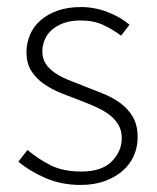

<svg xmlns="http://www.w3.org/2000/svg" viewBox="-20 -512 445 544"><path d="M208 12Q154 12 109 -7.5Q64 -27 32 -54L58 -87Q89 -61 124 -43.5Q159 -26 211 -26Q268 -26 296.5 -54.5Q325 -83 325 -121Q325 -143 314.5 -160Q304 -177 287 -189Q270 -201 249.5 -210Q229 -219 208 -227Q181 -237 153.5 -248Q126 -259 104 -274.5Q82 -290 68.5 -311.5Q55 -333 55 -364Q55 -390 65 -413.5Q75 -437 95 -454.5Q115 -472 143.5 -482Q172 -492 210 -492Q248 -492 284.5 -478Q321 -464 347 -442L323 -411Q299 -429 272 -441.5Q245 -454 208 -454Q180 -454 160 -446.5Q140 -439 126.5 -427Q113 -415 106.5 -399Q100 -383 100 -367Q100 -346 109.5 -331.5Q119 -317 135 -306Q151 -295 171.5 -286.5Q192 -278 213 -270Q241 -259 269 -248Q297 -237 319.5 -221Q342 -205 356 -181.5Q370 -158 370 -123Q370 -96 359.5 -71.5Q349 -47 328 -28.5Q307 -10 277 1Q247 12 208 12Z"/></svg>

Font: hySource Sans Pro Light
Style: Regular
Weight: 300
Designer: Paul D. Hunt
Foundry: Adobe Systems Incorporated
Version: Version 2.021;PS 2.000;hotconv 1.0.86;makeotf.lib2.5.63406